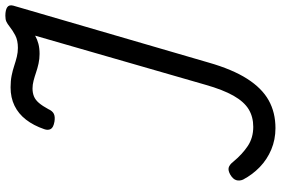

<svg xmlns="http://www.w3.org/2000/svg" viewBox="-190 -866 1074 735"><g transform="rotate(-90 347.5 -498.0)"><path d="M225 19Q181 19 143 3Q105 -13 76 -41Q47 -69 28 -105Q22 -119 26 -131.5Q30 -144 47 -154Q63 -163 74 -160Q85 -157 96 -143Q125 -108 156.5 -87Q188 -66 230 -66Q268 -66 297 -83.5Q326 -101 349 -141.5Q372 -182 391 -249L579 -901Q565 -893 548 -888.5Q531 -884 509 -884Q490 -884 472 -888Q454 -892 438 -897.5Q422 -903 406.5 -907Q391 -911 377 -911Q360 -911 346.5 -905.5Q333 -900 321.5 -886.5Q310 -873 298 -851Q291 -835 280 -829.5Q269 -824 250 -827Q227 -831 221.5 -841.5Q216 -852 221 -866Q235 -907 257.5 -936Q280 -965 311 -980Q342 -995 381 -995Q406 -995 426 -991Q446 -987 464 -981Q482 -975 498.5 -971Q515 -967 532 -967Q561 -967 580 -977Q599 -987 614 -999Q624 -1007 632.5 -1011Q641 -1015 655 -1015Q677 -1015 687.5 -1008Q698 -1001 694 -985L476 -237Q450 -146 414 -89.5Q378 -33 331.5 -7Q285 19 225 19Z"/></g></svg>

Font: Playwrite TZ
Style: Regular
Weight: 400
Designer: Veronika Burian, José Scaglione
Foundry: TypeTogether
Version: Version 1.002